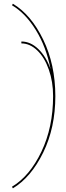

<svg xmlns="http://www.w3.org/2000/svg" viewBox="-20 -800 360 1040"><path d="M49.8 -779.8Q148.4 -720.7 213.9 -585.9Q279.3 -451.2 279.8 -279.8Q279.8 -108.4 214.1 26.1Q148.4 160.6 49.8 220.2L44.9 211.4Q140.6 154.3 204.1 22Q267.6 -110.4 267.6 -279.8Q267.6 -356.9 244.6 -422.6Q221.7 -488.3 181.9 -526.6Q142.1 -564.9 95.7 -564.9V-575.2Q145.5 -575.2 187.7 -534.4Q230 -493.7 253.9 -425.8Q230.5 -545.9 174.3 -637Q118.2 -728 44.9 -771.5Z"/></svg>

Font: ZnikomitNo25
Style: Regular
Weight: 100
Designer: gluk
Foundry: gluk
Version: Version 0.56